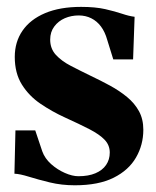

<svg xmlns="http://www.w3.org/2000/svg" viewBox="-20 -540 464 572"><path d="M203 12Q163.5 12 128.5 3.5Q93.5 -5 66.2 -13.5Q39 -22 23 -22.5L26 -151.5H85L106 -89Q113.5 -68 132.2 -51.2Q151 -34.5 173.2 -24.8Q195.5 -15 213.5 -15Q243.5 -15 264.2 -23.8Q285 -32.5 296 -48.5Q307 -64.5 307 -85.5Q307 -107.5 291.8 -123.5Q276.5 -139.5 247 -154.8Q217.5 -170 173.5 -190Q135 -207.5 100.8 -230.8Q66.5 -254 45.2 -288Q24 -322 24 -370.5Q24 -415 47 -448.5Q70 -482 114.2 -500.8Q158.5 -519.5 221.5 -519.5Q264 -519.5 293.5 -512.8Q323 -506 343.8 -499Q364.5 -492 381 -490L376.5 -363H317.5L299.5 -421Q293 -444.5 281 -460.8Q269 -477 252 -485.5Q235 -494 214.5 -494Q192.5 -494 173.2 -485.8Q154 -477.5 141.8 -461.2Q129.5 -445 129.5 -422Q129.5 -395 146.5 -376.5Q163.5 -358 191 -343.8Q218.5 -329.5 250.5 -314Q280 -300 308 -284.8Q336 -269.5 358.5 -251Q381 -232.5 394 -208.8Q407 -185 407 -153.5Q407 -108.5 385.2 -70.8Q363.5 -33 318.5 -10.5Q273.5 12 203 12Z"/></svg>

Font: Merriweather 144pt
Style: Bold
Weight: 700
Version: Version 2.100